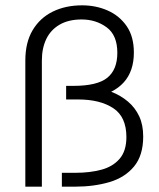

<svg xmlns="http://www.w3.org/2000/svg" viewBox="-20 -700 597 720"><path d="M75 0H137V-473Q137 -519 153.5 -553.5Q170 -588 203.5 -607.5Q237 -627 286 -627Q340 -627 380 -597.5Q420 -568 420 -502Q420 -439 382.5 -408.5Q345 -378 255 -378H228V-327H273Q355 -327 404.5 -294.5Q454 -262 454 -186Q454 -134 428.5 -104.5Q403 -75 360 -63.5Q317 -52 263 -52H212V0H261Q332 0 390 -17Q448 -34 482.5 -75.5Q517 -117 517 -188Q517 -232 502 -264Q487 -296 460 -319Q433 -342 397 -356Q425 -370 444 -391Q463 -412 472.5 -440Q482 -468 482 -503Q482 -563 455 -602Q428 -641 384 -660.5Q340 -680 288 -680Q226 -680 178 -656.5Q130 -633 102.5 -587Q75 -541 75 -473Z"/></svg>

Font: Catamaran Thin Light
Style: Regular
Weight: 300
Version: Version 2.000